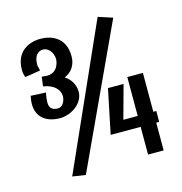

<svg xmlns="http://www.w3.org/2000/svg" viewBox="-91 -733 709 749"><g transform="rotate(-15 263.5 -358.0)"><path d="M427 -631 369 -650 112 -74 165 -66ZM495 -236H362L399 -371H336L299 -192H495ZM420 -393V-80H483V-393ZM231 -528C231 -608 170 -625 131 -625C82 -625 30 -599 30 -527C30 -514 31 -510 36 -496L98 -506C94 -523 93 -524 93 -532C93 -563 107 -582 130 -582C151 -582 169 -560 170 -533C170 -533 169 -479 119 -479C110 -479 104 -481 98 -481L93 -443C140 -436 158 -409 158 -387C158 -366 146 -345 128 -345C114 -345 93 -348 93 -377C93 -386 94 -398 98 -417L37 -420C34 -406 33 -395 33 -388C33 -331 74 -306 126 -306C171 -306 222 -340 222 -387C222 -403 217 -433 184 -455C232 -475 231 -522 231 -528Z"/></g></svg>

Font: Englebert
Style: Regular
Weight: 400
Designer: Astigmatic (AOETI)
Foundry: Astigmatic (AOETI)
Version: Version 1.000